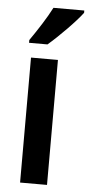

<svg xmlns="http://www.w3.org/2000/svg" viewBox="-55 -798 386 831"><g transform="rotate(5 138.5 -383.0)"><path d="M277 -756V-766H143C120 -721 85 -667 51 -618V-606H131C177 -645 249 -718 277 -756ZM182 0V-543H65V0Z"/></g></svg>

Font: Noto Sans Khmer Condensed SemiBold
Style: Regular
Weight: 600
Width: 3
Designer: Danh Hong and the Monotype Design Team
Foundry: Monotype Imaging Inc.
Version: Version 2.004